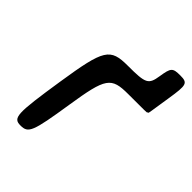

<svg xmlns="http://www.w3.org/2000/svg" viewBox="-247 -1024 1155 1155"><g transform="rotate(45 330.0 -446.5)"><path d="M649 -746C670 -879 666 -893 602 -893C537 -893 530 -885 517 -802C504 -719 488 -711 338 -711C187 -711 167 -678 117 -356C67 -33 69 0 135 0C201 0 212 -27 254 -296C296 -565 315 -592 460 -592C604 -592 619 -592 619 -595C619 -598 620 -598 624 -598C627 -598 628 -612 649 -746Z"/></g></svg>

Font: Asimov Print
Style: AIt
Weight: 500
Designer: Google
Version: Version 2.000980: 2014